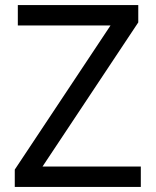

<svg xmlns="http://www.w3.org/2000/svg" viewBox="-20 -734 612 754"><path d="M533 0H38V-68L414 -634H50V-714H523V-646L147 -80H533Z"/></svg>

Font: Noto Sans Tifinagh Ghat
Style: Regular
Weight: 400
Designer: JamraPatel
Foundry: JamraPatel LLC
Version: Version 2.006; ttfautohint (v1.8.4.7-5d5b)